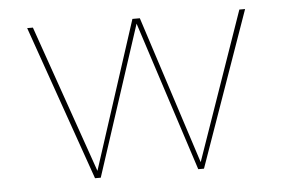

<svg xmlns="http://www.w3.org/2000/svg" viewBox="-40 -513 844 567"><g transform="rotate(-5 382.0 -229.5)"><path d="M705 -459 543 0H526L382 -444L237 0H220L59 -459H76L229 -21L371 -459H393L535 -20L688 -459Z"/></g></svg>

Font: Ysabeau SC Thin
Style: Regular
Weight: 200
Designer: Christian Thalmann (Catharsis Fonts)
Version: Version 0.003